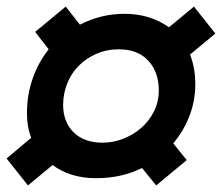

<svg xmlns="http://www.w3.org/2000/svg" viewBox="-33 -642 675 584"><path d="M49 -297Q49 -354 66.5 -403.5Q84 -453 115 -492L74 -545L167 -622L210 -567Q241 -583 275 -591.5Q309 -600 347 -600Q385 -600 419 -589.5Q453 -579 481 -559L557 -622L622 -540L545 -476Q553 -456 557 -433.5Q561 -411 561 -385Q561 -336 543.5 -290Q526 -244 494 -206L535 -155L442 -78L399 -131Q337 -100 259 -100Q181 -100 127 -140L52 -78L-13 -160L62 -223Q49 -255 49 -297ZM329 -492Q291 -492 259.5 -478Q228 -464 205.5 -441Q183 -418 171 -387Q159 -356 159 -323Q159 -271 191 -239.5Q223 -208 279 -208Q310 -208 340.5 -219.5Q371 -231 395.5 -252Q420 -273 435 -302.5Q450 -332 450 -367Q450 -423 418 -457.5Q386 -492 329 -492Z"/></svg>

Font: Space Mono
Style: Bold Italic
Weight: 700
Italic angle: -12°
Monospace: yes
Designer: Colophon Foundry / Benjamin Critton
Foundry: Colophon Foundry
Version: Version 1.000;PS 1.000;hotconv 1.0.81;makeotf.lib2.5.63406